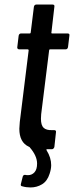

<svg xmlns="http://www.w3.org/2000/svg" viewBox="-20 -656 325 844"><path d="M268 -439H200Q196 -439 196 -435L161 -154Q160 -147 160 -134Q160 -105 172 -94Q184 -83 209 -84H218Q228 -84 226 -74L219 -10Q218 -6 215 -3Q212 0 208 0H187Q182 0 185 5Q205 37 205 70Q205 87 198 108Q188 140 165 154Q142 168 114 168Q95 168 78 163Q69 162 72 152L80 120Q83 111 93 113Q96 114 103 114Q120 114 131.5 101.5Q143 89 143 63Q143 29 111 -8Q110 -10 109 -10Q108 -10 107 -11Q65 -30 65 -90Q65 -98 67 -120L106 -435Q106 -439 102 -439H65Q60 -439 57.5 -442Q55 -445 56 -449L62 -499Q64 -509 73 -509H111Q115 -509 115 -513L129 -626Q131 -636 140 -636H211Q221 -636 219 -626L206 -513Q205 -512 206 -510.5Q207 -509 209 -509H277Q287 -509 285 -499L279 -449Q277 -439 268 -439Z"/></svg>

Font: Barlow Condensed Medium
Style: Italic
Weight: 500
Width: 3
Italic angle: -7°
Designer: Jeremy Tribby
Foundry: Tribby Type
Version: Version 1.408